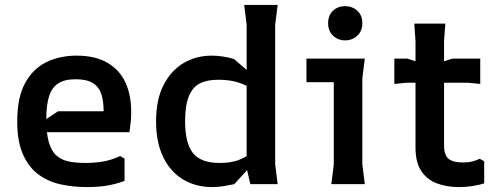

<svg xmlns="http://www.w3.org/2000/svg" viewBox="-20 -748 2026 780"><path d="M50 -255Q50 -353 82.5 -411.5Q115 -470 169.5 -496Q224 -522 291 -522Q367 -522 416.5 -493Q466 -464 489.5 -413Q513 -362 513 -292Q513 -271 511 -252Q509 -233 506 -211H126V-237L216 -296H401Q401 -337 391.5 -366Q382 -395 357.5 -410.5Q333 -426 287 -426Q243 -426 217 -409.5Q191 -393 179.5 -357.5Q168 -322 168 -263Q168 -206 178.5 -170Q189 -134 209.5 -116Q230 -98 259.5 -92Q289 -86 327 -86Q366 -86 400 -92Q434 -98 468 -114L486 -104V-13Q457 -2 420.5 5Q384 12 332 12Q277 12 226.5 1Q176 -10 136.5 -39Q97 -68 73.5 -120.5Q50 -173 50 -255Z M841 12Q776 12 724.5 -18.5Q673 -49 643.5 -109Q614 -169 614 -255Q614 -344 645 -403.5Q676 -463 727 -492.5Q778 -522 840 -522Q862 -522 885 -518.5Q908 -515 931 -508L1050 -405V-346Q1034 -366 1009 -383.5Q984 -401 949.5 -412.5Q915 -424 867 -424Q822 -424 792.5 -409.5Q763 -395 747.5 -357.5Q732 -320 732 -255Q732 -166 764 -126Q796 -86 872 -86Q917 -86 947 -97Q977 -108 996 -124Q1015 -140 1027 -155L1030 -108L932 0Q913 4 889.5 8Q866 12 841 12ZM997 0 982 -65V-648L972 -728H1108L1098 -648V-80L1108 0Z M1382 -584Q1353 -584 1333 -603Q1313 -622 1313 -654Q1313 -686 1333 -704.5Q1353 -723 1382 -723Q1411 -723 1431.5 -704.5Q1452 -686 1452 -654Q1452 -622 1431.5 -603Q1411 -584 1382 -584ZM1326 0 1336 -80V-414H1225V-510H1462L1452 -430V-80L1462 0Z M1668 -149V-582L1663 -652H1789L1784 -582V-158Q1784 -118 1802 -103Q1820 -88 1861 -88Q1883 -88 1898.5 -92Q1914 -96 1929 -103L1947 -93V-3Q1925 4 1898.5 8Q1872 12 1844 12Q1795 12 1755 -3Q1715 -18 1691.5 -53Q1668 -88 1668 -149ZM1582 -407V-510H1635L1726 -480L1818 -510H1931V-407L1881 -412H1632Z"/></svg>

Font: AR One Sans SemiBold
Style: Regular
Weight: 600
Designer: Niteesh Yadav
Foundry: Niteesh Yadav
Version: Version 1.001;gftools[0.9.33]